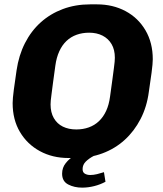

<svg xmlns="http://www.w3.org/2000/svg" viewBox="-20 -715 749 881"><path d="M294 10Q221 10 163 -21.5Q105 -53 71.5 -109.5Q38 -166 38 -242Q38 -262 43.5 -304Q49 -346 56 -392Q66 -461 94.5 -517Q123 -573 167 -612.5Q211 -652 268.5 -673.5Q326 -695 394 -695H425Q498 -695 556 -664Q614 -633 647.5 -576Q681 -519 681 -443Q681 -423 675.5 -381.5Q670 -340 663 -294Q654 -225 625 -169Q596 -113 552 -73Q508 -33 450.5 -11.5Q393 10 325 10ZM330 -121Q361 -121 387.5 -130.5Q414 -140 434 -159Q454 -178 467 -206Q480 -234 485 -272Q492 -321 496 -352Q500 -383 502.5 -401.5Q505 -420 506 -431Q507 -442 507 -450Q507 -487 492 -512.5Q477 -538 450.5 -551.5Q424 -565 389 -565Q358 -565 331.5 -555.5Q305 -546 285 -527Q265 -508 252 -479.5Q239 -451 234 -414Q227 -365 223 -333.5Q219 -302 216.5 -283.5Q214 -265 213 -254.5Q212 -244 212 -236Q212 -199 227 -173Q242 -147 268.5 -134Q295 -121 330 -121ZM357 146Q321 146 293 131.5Q265 117 265 82Q265 54 282 33Q299 12 320 0H411Q388 12 373.5 26.5Q359 41 359 61Q359 76 369.5 82Q380 88 394 88Q409 88 425.5 84Q442 80 457 75L464 119Q440 132 412 139Q384 146 357 146Z"/></svg>

Font: Chivo Medium
Style: Bold Italic
Weight: 700
Italic angle: -8.05°
Version: Version 2.002